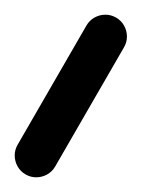

<svg xmlns="http://www.w3.org/2000/svg" viewBox="-198 -752 571 774"><g transform="rotate(30 87.5 -365.0)"><path d="M0 -87.7H175V-642.7H0ZM87.7 -175Q63.7 -175 43.7 -163.2Q23.7 -151.3 11.8 -131.3Q0 -111.3 0 -87.7Q0 -63.7 11.8 -43.7Q23.7 -23.7 43.7 -11.8Q63.7 0 87.7 0Q111.3 0 131.3 -11.8Q151.3 -23.7 163.2 -43.7Q175 -63.7 175 -87.7Q175 -111.3 163.2 -131.3Q151.3 -151.3 131.3 -163.2Q111.3 -175 87.7 -175ZM87.7 -730Q63.7 -730 43.7 -718.2Q23.7 -706.3 11.8 -686.3Q0 -666.3 0 -642.7Q0 -618.7 11.8 -598.7Q23.7 -578.7 43.7 -566.8Q63.7 -555 87.7 -555Q111.3 -555 131.3 -566.8Q151.3 -578.7 163.2 -598.7Q175 -618.7 175 -642.7Q175 -666.3 163.2 -686.3Q151.3 -706.3 131.3 -718.2Q111.3 -730 87.7 -730Z"/></g></svg>

Font: Wavefont Thin
Style: Regular
Weight: 100
Monospace: yes
Version: Version 3.005;gftools[0.9.33]